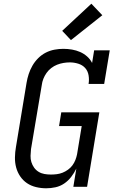

<svg xmlns="http://www.w3.org/2000/svg" viewBox="-20 -1006 640 1034"><path d="M229 8Q201 8 174 1.5Q147 -5 125.5 -19.5Q104 -34 89 -56Q74 -78 67 -104Q60 -130 60.5 -158.5Q61 -187 66 -215L123 -560Q127 -584 134.5 -607Q142 -630 154.5 -652Q167 -674 185.5 -692.5Q204 -711 226.5 -722.5Q249 -734 273.5 -738.5Q298 -743 321 -743Q345 -743 368 -739Q391 -735 411.5 -726Q432 -717 449 -702Q466 -687 476 -667L487 -735H571L541 -554H457Q461 -577 457 -600.5Q453 -624 438.5 -640Q424 -656 401.5 -663Q379 -670 356 -670Q339 -670 321.5 -667Q304 -664 287.5 -657.5Q271 -651 256 -639.5Q241 -628 230.5 -613Q220 -598 213.5 -581.5Q207 -565 205 -548L147 -203Q145 -185 144.5 -167Q144 -149 149 -133Q154 -117 163.5 -103.5Q173 -90 187.5 -81Q202 -72 219 -69Q236 -66 254 -66Q270 -66 286 -68Q302 -70 317 -76Q332 -82 346 -92Q360 -102 370 -115.5Q380 -129 386 -144.5Q392 -160 395 -175L420 -327H298L310 -401H515L449 0H375L391 -98Q380 -75 363.5 -53.5Q347 -32 325.5 -17.5Q304 -3 279 2.5Q254 8 229 8ZM362 -790 315 -840 472 -986 531 -924Z"/></svg>

Font: Iosevka Curly Slab ExObl
Style: Regular
Weight: 400
Width: 7
Italic angle: -9°
Monospace: yes
Designer: Belleve Invis
Foundry: Belleve Invis
Version: Version 11.1.0; ttfautohint (v1.8.3)